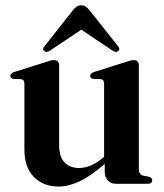

<svg xmlns="http://www.w3.org/2000/svg" viewBox="-20 -693 619 724"><path d="M72 -129V-377.5Q72 -393 59.5 -394.5L30.5 -395.5Q19 -397.5 19 -407Q19 -416 33.5 -421.5L149.5 -458Q172.5 -466.5 182.5 -466.5Q203 -466.5 203 -446V-146Q203 -102 223.2 -80.8Q243.5 -59.5 278.5 -59.5Q300 -59.5 323.5 -69.5Q347 -79.5 371 -100.5L372.5 -101.5V-377.5Q372.5 -393 360.5 -394.5L331.5 -395.5Q320 -397.5 320 -407Q320 -416 334.5 -421.5L450.5 -458Q473.5 -466.5 484 -466.5Q503.5 -466.5 503.5 -446V-56.5Q503.5 -35 519 -31L541.5 -26.5Q554 -22.5 554 -13Q554 0 537 0H416Q398 0 386.5 -12.8Q375 -25.5 375 -46V-75Q321 -28 279.2 -8.8Q237.5 10.5 200.5 10.5Q143.5 10.5 107.8 -25.8Q72 -62 72 -129ZM426 -500.5Q417.5 -493.5 404 -502.5L286.5 -581L169 -502.5Q156 -493.5 146.5 -500.5Q138 -507.5 148.5 -519.5L255 -654.5Q262.5 -663.5 269.5 -668.2Q276.5 -673 286.5 -673Q296.5 -673 303.2 -668.2Q310 -663.5 317.5 -654.5L424.5 -519.5Q434.5 -507.5 426 -500.5Z"/></svg>

Font: Fraunces 72pt SemiBold
Style: Regular
Weight: 600
Version: Version 1.000;[b76b70a41]